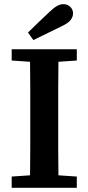

<svg xmlns="http://www.w3.org/2000/svg" viewBox="-20 -900 424 920"><path d="M114 -744Q140 -770 165.5 -794Q191 -818 216 -842Q237 -862 252.5 -871Q268 -880 284 -880Q304 -880 317 -867Q330 -854 330 -836Q330 -820 319 -805Q308 -790 277 -775Q209 -741 140 -708ZM36 -610V-664H348V-610L260 -604Q259 -543 259 -480.5Q259 -418 259 -356V-308Q259 -246 259 -184Q259 -122 260 -60L348 -54V0H36V-54L124 -60Q125 -122 125 -184Q125 -246 125 -308V-356Q125 -418 125 -480Q125 -542 124 -604Z"/></svg>

Font: Source Serif 4 SmText Semibold
Style: Regular
Weight: 600
Designer: Frank Grießhammer
Foundry: Adobe
Version: Version 4.005;hotconv 1.1.0;makeotfexe 2.6.0